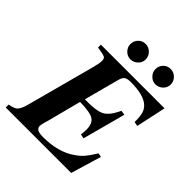

<svg xmlns="http://www.w3.org/2000/svg" viewBox="-231 -996 1138 1138"><g transform="rotate(45 338.5 -426.5)"><path d="M613.8 -191.9 556.2 0H7.8V-24.9Q45.9 -30.8 60.3 -43.9Q74.7 -57.1 86.9 -96.2L206.1 -541Q215.8 -577.6 215.8 -600.1Q215.8 -617.7 206.1 -624Q193.4 -631.3 143.1 -638.2V-662.1H676.8L636.2 -474.1L608.9 -479Q608.9 -525.4 602.5 -548.6Q596.2 -571.8 579.1 -588.9Q537.1 -630.9 425.8 -630.9Q396 -630.9 383.5 -622.1Q371.1 -613.3 363.8 -586.9L305.2 -366.2Q339.8 -365.7 362.3 -366.9Q384.8 -368.2 405.3 -372.6Q425.8 -377 438 -383.3Q450.2 -389.6 462.9 -402.6Q475.6 -415.5 485.1 -430.9Q494.6 -446.3 506.8 -471.2L535.2 -466.8L462.9 -196.8L436 -202.1Q439 -230.5 439 -245.1Q439 -296.9 409.9 -315.2Q380.9 -333.5 295.9 -335L242.2 -127.9Q237.3 -110.8 234.9 -103Q227.1 -72.8 227.1 -66.9Q227.1 -48.3 241.2 -40.3Q255.4 -32.2 288.1 -32.2Q415 -32.2 495.1 -88.9Q523.9 -108.4 543.2 -131.1Q562.5 -153.8 588.9 -196.8ZM327.1 -853Q354.5 -853 373.8 -833.7Q393.1 -814.5 393.1 -787.1Q393.1 -761.2 373.5 -742.7Q354 -724.1 327.1 -724.1Q302.2 -724.1 283.2 -743.4Q264.2 -762.7 264.2 -788.1Q264.2 -815.4 282.5 -834.2Q300.8 -853 327.1 -853ZM537.1 -853Q564.5 -853 583.7 -833.7Q603 -814.5 603 -787.1Q603 -761.2 583.5 -742.7Q564 -724.1 537.1 -724.1Q512.2 -724.1 493.2 -743.4Q474.1 -762.7 474.1 -788.1Q474.1 -815.4 492.4 -834.2Q510.7 -853 537.1 -853Z"/></g></svg>

Font: Accordance
Style: Bold-Italic
Weight: 700
Italic angle: -11°
Version: Version 1.2 (build January 31, 2020) Miklal Software Solutio